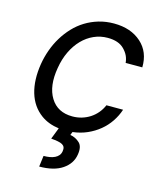

<svg xmlns="http://www.w3.org/2000/svg" viewBox="-114 -637 786 933"><g transform="rotate(15 279.0 -170.0)"><path d="M51.1 -269.9Q57.2 -307.2 70 -342.7Q82.7 -378.2 101.7 -409.4Q120.7 -440.7 145.6 -467.2Q170.5 -493.6 201 -512.4Q231.5 -531.2 267.4 -541.9Q303.3 -552.6 343.8 -552.6Q429.3 -552.6 481.5 -505.7Q533 -459.5 531.2 -382.1H447.4Q445.7 -401.3 438.2 -417.3Q430.8 -433.2 415.8 -448.5Q387.8 -477.3 332.4 -477.3Q295.8 -477.3 263.1 -462.7Q230.5 -448.2 204.5 -421.3Q178.6 -394.5 160.5 -356.9Q142.4 -319.2 134.9 -272.7Q118.6 -178.6 154.1 -121.1Q189.3 -63.9 264.2 -63.9Q288.7 -63.9 310.9 -70.5Q333.1 -77.1 352.1 -89.3Q371.1 -101.6 386 -119.1Q400.9 -136.7 410.5 -159.1H494.3Q483.7 -126.8 464.3 -98Q445 -69.2 418 -47.1Q391 -24.9 357.4 -10.1Q323.9 4.6 284.8 9.2L278.4 25.6Q305.8 29.8 326 49Q345.5 67.5 338.1 109.4Q330.6 155.5 288 184.3Q245.4 213.1 171.9 213.1L179 157.7Q195.7 157.7 209.9 155.2Q224.1 152.7 235.3 147.2Q246.4 141.7 253.6 133.2Q260.7 124.6 262.8 112.2Q264.9 99.8 261.9 91.8Q258.9 83.8 250.4 78.8Q241.8 73.9 227.6 71.2Q213.4 68.5 193.2 66.8L215.6 9.2Q162.6 2.1 125.4 -24.9Q75.3 -61.4 56.6 -124.5Q38 -187.5 51.1 -269.9Z"/></g></svg>

Font: Inter P
Style: Italic
Weight: 400
Italic angle: -9.40001°
Designer: Rasmus Andersson
Foundry: rsms
Version: Version 3.018;git-588b23468